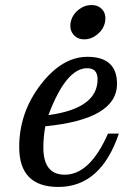

<svg xmlns="http://www.w3.org/2000/svg" viewBox="-20 -722 530 757"><path d="M210 15.1Q55.7 15.1 55.7 -142.1Q55.7 -277.8 140.1 -387.9Q224.6 -498 324.7 -498Q441.4 -498 441.4 -391.1Q441.4 -252 158.7 -224.1Q150.9 -181.2 150.9 -140.1Q150.9 -33.2 235.4 -33.2Q334.5 -33.2 405.8 -195.3H448.7Q377.4 15.1 210 15.1ZM170.9 -268.1Q364.7 -294.4 364.7 -409.2Q364.7 -453.1 323.7 -453.1Q240.2 -453.1 170.9 -268.1ZM312 -566.9Q284.2 -566.9 268.6 -586.9Q257.3 -600.6 257.3 -620.1Q257.3 -627.4 258.8 -634.8Q265.1 -663.6 288.8 -682.9Q312.5 -702.1 340.8 -702.1Q368.7 -702.1 384.8 -682.6Q395.5 -669.9 395.5 -648.9Q395.5 -642.1 394 -634.8Q388.2 -606.4 364.3 -586.7Q340.3 -566.9 312 -566.9Z"/></svg>

Font: Munson
Style: Italic
Weight: 400
Italic angle: -12°
Designer: Paul James MIller
Foundry: High-Logic / Made with FontCreator
Version: Version 2.10;May 5, 2019;FontCreator 11.5.0.2430 64-bit